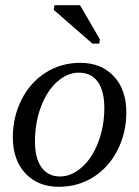

<svg xmlns="http://www.w3.org/2000/svg" viewBox="-20 -715 540 745"><path d="M115.7 -166Q115.7 -100.1 141.4 -65.2Q167 -30.3 212.9 -30.3Q257.3 -30.3 297.6 -65.9Q337.9 -101.6 361.3 -163.3Q384.8 -225.1 384.8 -295.9Q384.8 -363.3 359.1 -398.2Q333.5 -433.1 285.6 -433.1Q241.2 -433.1 201.4 -397.5Q161.6 -361.8 138.7 -300Q115.7 -238.3 115.7 -166ZM208.5 9.8Q127.4 9.8 78.6 -42.2Q29.8 -94.2 29.8 -182.6Q29.8 -261.2 63.5 -328.1Q97.2 -395 157 -433.1Q216.8 -471.2 291.5 -471.2Q372.6 -471.2 421.4 -419.2Q470.2 -367.2 470.2 -278.8Q470.2 -200.2 436.5 -133.3Q402.8 -66.4 343 -28.3Q283.2 9.8 208.5 9.8ZM338.4 -545.9 188.5 -676.8 191.4 -694.8H290.5L367.7 -562L365.2 -545.9Z"/></svg>

Font: Tinos
Style: Italic
Weight: 400
Italic angle: -16.333°
Designer: Steve Matteson
Foundry: Monotype Imaging Inc.
Version: Version 1.32